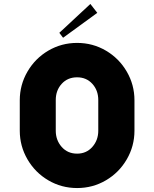

<svg xmlns="http://www.w3.org/2000/svg" viewBox="-20 -932 780 971"><path d="M370 -715Q449 -715 515.5 -676Q582 -637 621 -570Q660 -503 660 -425V-271Q660 -193 621 -126Q582 -59 515.5 -20Q449 19 370 19Q291 19 224.5 -20Q158 -59 119 -126Q80 -193 80 -271V-425Q80 -503 119 -570Q158 -637 224.5 -676Q291 -715 370 -715ZM370 -155Q417 -155 447 -189Q477 -223 477 -271V-426Q477 -475 447 -508Q417 -541 370 -541Q322 -541 292 -508Q262 -475 262 -426V-271Q262 -223 292 -189Q322 -155 370 -155ZM437 -912 472 -867 299 -741 280 -766Z"/></svg>

Font: Major Mono Display
Style: Regular
Weight: 400
Designer: Emre Parlak
Foundry: Emre Parlak
Version: Version 2.000; ttfautohint (v1.8) -l 8 -r 50 -G 200 -x 14 -D